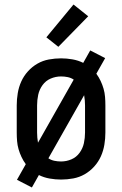

<svg xmlns="http://www.w3.org/2000/svg" viewBox="-20 -786 540 849"><path d="M121 43 55 9 94 -60Q83 -75 75 -92Q67 -109 62 -126.5Q57 -144 55.5 -162.5Q54 -181 54 -200V-320Q54 -347 58.5 -374Q63 -401 74 -425.5Q85 -450 103.5 -470.5Q122 -491 145.5 -504.5Q169 -518 196 -523Q223 -528 250 -528Q275 -528 300.5 -523.5Q326 -519 348 -508L379 -563L445 -529L406 -460Q417 -445 425 -428Q433 -411 438 -393.5Q443 -376 444.5 -357.5Q446 -339 446 -320V-200Q446 -173 441.5 -146Q437 -119 426 -94.5Q415 -70 396.5 -49.5Q378 -29 354.5 -15.5Q331 -2 304 3Q277 8 250 8Q225 8 199.5 3.5Q174 -1 152 -12ZM148 -155 306 -434Q294 -442 279.5 -445Q265 -448 250 -448Q226 -448 204 -438.5Q182 -429 168 -409.5Q154 -390 149 -367Q144 -344 144 -320V-200Q144 -189 145 -177.5Q146 -166 148 -155ZM250 -72Q274 -72 296 -81.5Q318 -91 332 -110.5Q346 -130 351 -153Q356 -176 356 -200V-320Q356 -331 355 -342.5Q354 -354 352 -365L194 -86Q206 -78 220.5 -75Q235 -72 250 -72ZM238 -579 185 -621 305 -766 370 -714Z"/></svg>

Font: Iosevka SS18 Medium
Style: Regular
Weight: 500
Monospace: yes
Designer: Belleve Invis
Foundry: Belleve Invis
Version: Version 25.1.1; ttfautohint (v1.8.4)